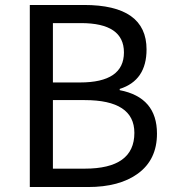

<svg xmlns="http://www.w3.org/2000/svg" viewBox="-20 -753 697 773"><path d="M100 -733H318Q570 -733 570 -554Q570 -429 462 -395V-390Q612 -361 612 -215Q612 -110 535 -54Q461 0 334 0H100ZM302 -421Q479 -421 479 -542Q479 -660 306 -660H193V-421ZM321 -74Q521 -74 521 -218Q521 -350 321 -350H193V-74Z"/></svg>

Font: KaiGen Gothic CN Regular
Style: Regular
Weight: 400
Designer: Ryoko NISHIZUKA  (kana & ideographs); Paul D. Hunt (Latin, Greek & Cyrillic); Wenlong ZHANG  (bopomofo); Sandoll Communi
Foundry: Adobe Systems Incorporated
Version: Version 1.002.20150501